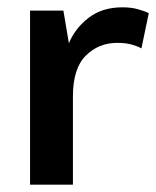

<svg xmlns="http://www.w3.org/2000/svg" viewBox="-20 -504 426 524"><path d="M62 0V-475H153L168 -386Q185 -427 222 -455.5Q259 -484 314 -484Q338 -484 356 -479Q374 -474 386 -468L366 -372Q355 -378 339 -382.5Q323 -387 300 -387Q249 -387 214 -352Q179 -317 179 -241V0Z"/></svg>

Font: Mukta Malar SemiBold
Style: Regular
Weight: 600
Designer: Aadarsh Rajan, Girish Dalvi, Yashodeep Gholap
Foundry: Ek Type
Version: Version 2.538;PS 1.000;hotconv 16.6.51;makeotf.lib2.5.65220;